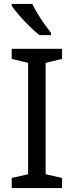

<svg xmlns="http://www.w3.org/2000/svg" viewBox="-20 -964 379 984"><path d="M298 0H40V-52L124 -71V-642L40 -662V-714H298V-662L214 -642V-71L298 -52ZM145 -944Q156 -922 172.5 -894.5Q189 -867 207.5 -841Q226 -815 241 -796V-784H182Q159 -802 130 -830.5Q101 -859 76.5 -887.5Q52 -916 40 -934V-944Z"/></svg>

Font: Noto Sans Tifinagh Azawagh
Style: Regular
Weight: 400
Designer: JamraPatel
Foundry: JamraPatel LLC
Version: Version 2.006; ttfautohint (v1.8.4.7-5d5b)